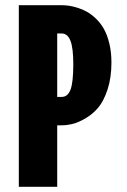

<svg xmlns="http://www.w3.org/2000/svg" viewBox="-20 -720 490 740"><path d="M52.5 0V-700H217Q230.5 -700 245 -698Q259.5 -696 279 -690Q298.5 -684 315.8 -674.2Q333 -664.5 350.8 -647.2Q368.5 -630 381 -607.5Q393.5 -585 401.5 -552Q409.5 -519 409.5 -479Q409.5 -420.5 394.5 -375Q379.5 -329.5 357.8 -304.2Q336 -279 308 -263Q280 -247 258.2 -242Q236.5 -237 217 -237H200.5V0ZM200.5 -346.5H218Q241 -346.5 251.8 -374.5Q262.5 -402.5 262.5 -473Q262.5 -535 251.5 -563Q240.5 -591 218 -591H200.5Z"/></svg>

Font: League Mono Condensed
Style: Bold
Weight: 700
Width: 1
Designer: Tyler Finck
Foundry: The League of Moveable Type / Tyler Finck
Version: Version 2.210